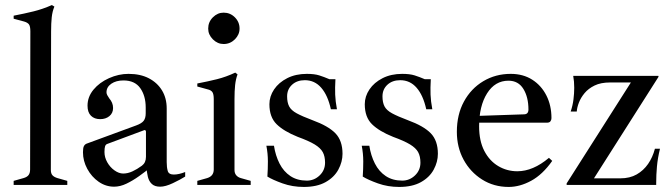

<svg xmlns="http://www.w3.org/2000/svg" viewBox="-20 -731 2650 759"><path d="M34 0V-16L73 -27Q87 -31 93 -39Q99 -47 99 -61L100 -607Q100 -627 94.5 -634.5Q89 -642 75 -646L34 -657V-669Q76 -677 112.5 -686Q149 -695 185 -711L195 -705Q187 -686 184.5 -662.5Q182 -639 182 -607L181 -59Q181 -45 187.5 -38Q194 -31 207 -27L246 -16V0Z M431 7Q398 7 370 -12.5Q342 -32 325 -63.5Q308 -95 308 -129Q308 -146 311.5 -153Q315 -160 322 -163L518 -235Q540 -243 548 -253.5Q556 -264 556 -283V-306Q556 -352 534.5 -382.5Q513 -413 468 -413Q439 -413 420 -400Q401 -387 401 -366Q401 -360 404.5 -354Q408 -348 412 -342Q419 -334 423 -324.5Q427 -315 427 -304Q427 -284 412.5 -272Q398 -260 376 -260Q353 -260 339.5 -273.5Q326 -287 326 -313Q326 -348 349.5 -376.5Q373 -405 411 -422Q449 -439 488 -439Q535 -439 568.5 -421.5Q602 -404 620.5 -373.5Q639 -343 639 -302V-90Q639 -70 643 -55.5Q647 -41 667 -41Q687 -41 712 -51V-33Q693 -21 663.5 -7Q634 7 613 7Q592 7 580.5 -3.5Q569 -14 564.5 -32Q560 -50 559 -73V-85L575 -69Q554 -52 529.5 -34.5Q505 -17 480 -5Q455 7 431 7ZM467 -45Q485 -45 503.5 -53.5Q522 -62 541 -76Q557 -88 557 -111V-211Q557 -214 554.5 -216Q552 -218 549 -216L404 -162Q398 -160 395.5 -153Q393 -146 393 -130Q393 -109 404 -89.5Q415 -70 432.5 -57.5Q450 -45 467 -45Z M760 0V-16L799 -27Q825 -35 825 -61V-339Q825 -359 819.5 -367Q814 -375 800 -378L760 -389V-401Q802 -409 838 -418Q874 -427 910 -444L919 -437Q912 -418 909.5 -395Q907 -372 907 -339V-59Q907 -46 914 -38Q921 -30 932 -27L971 -16V0ZM864 -557Q840 -557 821.5 -575.5Q803 -594 803 -618Q803 -644 821.5 -662.5Q840 -681 864 -681Q890 -681 908.5 -662.5Q927 -644 927 -618Q927 -594 908.5 -575.5Q890 -557 864 -557Z M1181 8Q1136 8 1097 -6Q1058 -20 1037 -33Q1039 -62 1039 -93Q1039 -124 1033 -155H1063Q1069 -116 1085 -84.5Q1101 -53 1128 -35Q1155 -17 1193 -17Q1222 -17 1243.5 -37.5Q1265 -58 1265 -88Q1265 -113 1256 -129.5Q1247 -146 1224 -160Q1201 -174 1157 -190Q1102 -212 1073.5 -240Q1045 -268 1045 -319Q1045 -350 1063.5 -377.5Q1082 -405 1115.5 -422Q1149 -439 1193 -439Q1223 -439 1242 -433Q1261 -427 1282 -418H1306Q1304 -383 1305 -357Q1306 -331 1312 -299H1288Q1276 -354 1250 -384Q1224 -414 1185 -414Q1154 -414 1134.5 -396Q1115 -378 1115 -350Q1115 -326 1123 -310.5Q1131 -295 1153 -283Q1175 -271 1215 -256Q1278 -233 1306 -204Q1334 -175 1334 -123Q1334 -91 1317.5 -60.5Q1301 -30 1267 -11Q1233 8 1181 8Z M1558 8Q1513 8 1474 -6Q1435 -20 1414 -33Q1416 -62 1416 -93Q1416 -124 1410 -155H1440Q1446 -116 1462 -84.5Q1478 -53 1505 -35Q1532 -17 1570 -17Q1599 -17 1620.5 -37.5Q1642 -58 1642 -88Q1642 -113 1633 -129.5Q1624 -146 1601 -160Q1578 -174 1534 -190Q1479 -212 1450.5 -240Q1422 -268 1422 -319Q1422 -350 1440.5 -377.5Q1459 -405 1492.5 -422Q1526 -439 1570 -439Q1600 -439 1619 -433Q1638 -427 1659 -418H1683Q1681 -383 1682 -357Q1683 -331 1689 -299H1665Q1653 -354 1627 -384Q1601 -414 1562 -414Q1531 -414 1511.5 -396Q1492 -378 1492 -350Q1492 -326 1500 -310.5Q1508 -295 1530 -283Q1552 -271 1592 -256Q1655 -233 1683 -204Q1711 -175 1711 -123Q1711 -91 1694.5 -60.5Q1678 -30 1644 -11Q1610 8 1558 8Z M1991 8Q1932 8 1885.5 -21.5Q1839 -51 1812.5 -100Q1786 -149 1786 -210Q1786 -278 1814 -329.5Q1842 -381 1890.5 -410Q1939 -439 1999 -439Q2048 -439 2084 -416Q2120 -393 2140 -353.5Q2160 -314 2160 -264Q2160 -257 2156 -251.5Q2152 -246 2142 -246H1843V-272L2051 -279Q2069 -279 2069 -298Q2069 -347 2049 -379.5Q2029 -412 1990 -412Q1937 -412 1905.5 -362Q1874 -312 1874 -232Q1874 -174 1894.5 -134.5Q1915 -95 1949.5 -74.5Q1984 -54 2025 -54Q2087 -54 2150 -107L2163 -95Q2125 -41 2080 -16.5Q2035 8 1991 8Z M2220 0V-6L2474 -405H2392Q2355 -405 2330.5 -393Q2306 -381 2291 -363Q2276 -345 2268.5 -325.5Q2261 -306 2260 -290H2236Q2244 -314 2247 -338Q2250 -362 2250 -384Q2250 -397 2249 -408.5Q2248 -420 2246 -431H2583V-427L2328 -26H2432Q2470 -26 2497 -41.5Q2524 -57 2542 -83Q2560 -109 2569 -143H2589Q2580 -106 2577 -73Q2574 -40 2574 -7V0Z"/></svg>

Font: Ibarra Real Nova Medium
Style: Regular
Weight: 500
Designer: Jose Maria Ribagorda & Octavio Pardo
Foundry: Jose Maria Ribagorda
Version: Version 2.000